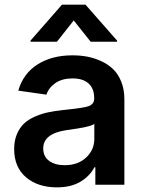

<svg xmlns="http://www.w3.org/2000/svg" viewBox="-20 -789 614 820"><path d="M367.2 -610.8 294.9 -701.7 223.1 -610.8H110.4V-615.7L244.6 -769H345.2L480 -615.7V-610.8ZM223.1 11.2Q142.1 11.2 91.3 -31.7Q40.5 -74.7 40.5 -152.8Q40.5 -188.5 52.2 -216.1Q64 -243.7 82.5 -261.2Q101.1 -278.8 129.2 -291Q157.2 -303.2 184.8 -309.1Q212.4 -314.9 247.6 -318.8Q253.9 -319.3 265.6 -320.8Q340.8 -328.6 359.4 -335.9Q382.3 -345.2 382.3 -367.7V-370.1Q382.3 -410.6 358.4 -432.4Q334.5 -454.1 290 -454.1Q245.6 -454.1 217 -434.6Q188.5 -415 178.2 -384.8L58.1 -401.9Q79.1 -475.1 140.4 -513.9Q201.7 -552.7 289.6 -552.7Q322.3 -552.7 352.5 -547.1Q382.8 -541.5 412.4 -527.8Q441.9 -514.2 463.4 -493.4Q484.9 -472.7 498 -439.7Q511.2 -406.7 511.2 -365.2V0H387.2V-74.7H383.3Q363.8 -37.1 323.5 -12.9Q283.2 11.2 223.1 11.2ZM256.3 -83.5Q313 -83.5 347.9 -116.2Q382.8 -148.9 382.8 -195.8V-259.8Q366.7 -246.6 265.1 -233.4Q164.6 -218.8 164.6 -155.3Q164.6 -120.6 189.7 -102.1Q214.8 -83.5 256.3 -83.5Z"/></svg>

Font: Interop SemBd
Style: Regular
Weight: 600
Designer: Rasmus Andersson, Google, Jang Haemin
Foundry: jhaemin
Version: Version 1.007